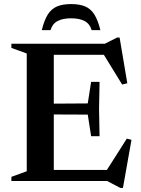

<svg xmlns="http://www.w3.org/2000/svg" viewBox="-20 -890 693 944"><path d="M469.5 -487.5 467 -354 469.5 -220.5H428L411.5 -326.5L176.5 -327.5V-380L411.5 -381.5L428 -487.5ZM606 -480.5 580.5 -474.5 479 -639.5 520.5 -620.5H172V-675H495.5L556 -705.5H568ZM493.5 -35.5 603.5 -208.5 626.5 -202.5 584.5 34H571.5L507 0H172V-54.5H527ZM36 0V-20.5L111.5 -48V-627L36 -654.5V-675H244.5V0ZM329.5 -800Q288.5 -800 263 -786.5Q237.5 -773 228.5 -742H185.5Q197.5 -791 215.2 -819Q233 -847 260.8 -858.5Q288.5 -870 329.5 -870Q371 -870 398.5 -858.5Q426 -847 443.8 -819Q461.5 -791 473.5 -742H430.5Q421.5 -773 396 -786.5Q370.5 -800 329.5 -800Z"/></svg>

Font: Newsreader 24pt SemiBold
Style: Regular
Weight: 600
Designer: Hugues Gentile
Foundry: Production Type
Version: Version 1.003